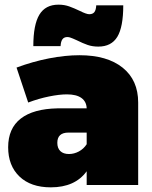

<svg xmlns="http://www.w3.org/2000/svg" viewBox="-20 -794 653 824"><path d="M573 -354V0H352V-59Q302 10 198 10Q112 10 63.5 -36.5Q15 -83 15 -162Q15 -243 69 -285Q123 -327 227 -329H352Q351 -358 329.5 -373.5Q308 -389 267 -389Q235 -389 190.5 -380Q146 -371 101 -354L51 -504Q121 -530 190.5 -543.5Q260 -557 321 -557Q440 -557 506.5 -503.5Q573 -450 573 -354ZM352 -175V-225H274Q226 -225 226 -181Q226 -158 239 -145.5Q252 -133 276 -133Q298 -133 318.5 -144Q339 -155 352 -175ZM402 -594Q377 -594 356.5 -601Q336 -608 310 -621Q307 -622 293 -628.5Q279 -635 269 -635Q255 -635 248 -625.5Q241 -616 240 -596H123Q123 -688 149 -731Q175 -774 231 -774Q256 -774 277 -766.5Q298 -759 323 -747Q351 -733 363 -733Q378 -733 385 -742Q392 -751 393 -771H509Q509 -678 483.5 -636Q458 -594 402 -594Z"/></svg>

Font: Gontserrat Black
Style: Regular
Weight: 900
Designer: Julieta Ulanovsky
Foundry: Julieta Ulanovsky
Version: Version 6.001